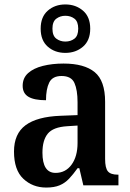

<svg xmlns="http://www.w3.org/2000/svg" viewBox="-20 -834 587 864"><path d="M188 10Q127 10 85 -29.5Q43 -69 43 -152Q43 -232 95 -270.5Q147 -309 252 -313L329 -316V-374Q329 -429 315 -460.5Q301 -492 257 -492Q216 -492 201.5 -462.5Q187 -433 187 -383Q134 -383 108 -398.5Q82 -414 82 -448Q82 -483 106.5 -505Q131 -527 173 -537.5Q215 -548 266 -548Q359 -548 406 -509.5Q453 -471 453 -376V-119Q453 -78 465.5 -63Q478 -48 510 -48H513V0H355L337 -77H329Q309 -49 290.5 -29.5Q272 -10 248 0Q224 10 188 10ZM230 -56Q275 -56 302 -93Q329 -130 329 -191V-269L282 -266Q219 -262 195 -232.5Q171 -203 171 -147Q171 -56 230 -56ZM274 -596Q227 -596 195 -624Q163 -652 163 -705Q163 -758 195 -786Q227 -814 274 -814Q321 -814 353.5 -786Q386 -758 386 -705Q386 -652 353.5 -624Q321 -596 274 -596ZM274 -647Q298 -647 315 -660Q332 -673 332 -705Q332 -737 315 -750Q298 -763 274 -763Q251 -763 233.5 -750Q216 -737 216 -705Q216 -673 233.5 -660Q251 -647 274 -647Z"/></svg>

Font: Noto Serif Lao SemiCondensed SemiBold
Style: Regular
Weight: 600
Width: 4
Designer: Monotype Design Team
Foundry: Monotype Imaging Inc.
Version: Version 2.003; ttfautohint (v1.8.4.7-5d5b)